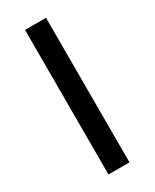

<svg xmlns="http://www.w3.org/2000/svg" viewBox="-160 -637 548 681"><g transform="rotate(-30 114.0 -296.0)"><path d="M71 0V-592H157V0Z"/></g></svg>

Font: Noto Sans Hebrew Condensed
Style: Regular
Weight: 400
Width: 3
Designer: Monotype Design Team
Foundry: Monotype Imaging Inc.
Version: Version 2.004; ttfautohint (v1.8.4.7-5d5b)